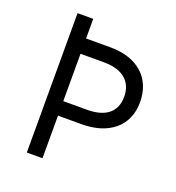

<svg xmlns="http://www.w3.org/2000/svg" viewBox="-127 -791 818 893"><g transform="rotate(20 282.5 -345.0)"><path d="M105 0H182.6V-210.9H299.3C431.2 -210.9 520 -278.8 520 -399.9C520 -520.5 436 -592.8 304.7 -592.8H182.6V-689.9H105ZM182.6 -282.7V-517.1H299.3C390.1 -517.1 441.9 -474.6 441.9 -398.4C441.9 -321.3 390.1 -282.7 299.3 -282.7Z"/></g></svg>

Font: HK Grotesk
Style: Regular
Weight: 400
Designer: Alfredo Marco Pradil and Stefan Peev
Foundry: Hanken Design Co.
Version: Version 1.045;PS 001.045;hotconv 1.0.88;makeotf.lib2.5.64775